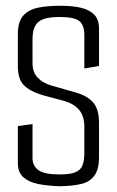

<svg xmlns="http://www.w3.org/2000/svg" viewBox="-20 -643 408 667"><path d="M190 4Q147 3 114 -3.5Q81 -10 61.5 -27Q42 -44 42 -76V-205L93 -212V-94Q93 -67 113.5 -52Q134 -37 187 -37Q223 -37 241.5 -44.5Q260 -52 266.5 -68.5Q273 -85 273 -111V-202Q273 -239 255.5 -260.5Q238 -282 204 -292L126 -313Q82 -327 62 -348Q42 -369 42 -414V-524Q42 -568 61 -589Q80 -610 113 -616.5Q146 -623 189 -623Q232 -623 261.5 -616Q291 -609 307.5 -592Q324 -575 324 -543V-414L273 -405V-521Q273 -555 256 -569.5Q239 -584 187 -584Q134 -584 113.5 -567Q93 -550 93 -507V-423Q93 -391 111.5 -372.5Q130 -354 158 -346L239 -323Q285 -310 304.5 -286Q324 -262 324 -216V-98Q324 -55 308 -33Q292 -11 262.5 -4Q233 3 190 4Z"/></svg>

Font: Smooch Sans Thin
Style: Regular
Weight: 400
Version: Version 1.010